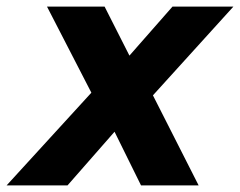

<svg xmlns="http://www.w3.org/2000/svg" viewBox="-67 -560 725 580"><path d="M-47 0 209 -280 75 -540H249L324 -392L454 -540H638L395 -272L533 0H359L279 -162L137 0Z"/></svg>

Font: Geist Mono Black
Style: Italic
Weight: 900
Italic angle: -12°
Monospace: yes
Designer: Basement.studio, Andrés Briganti, Mateo Zaragoza
Foundry: Basement.studio, Vercel, Andrés Briganti, Guido Ferreyra, Mateo Zaragoza
Version: Version 1.500; ttfautohint (v1.8.4.7-5d5b)